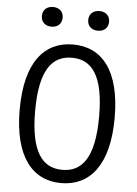

<svg xmlns="http://www.w3.org/2000/svg" viewBox="-62 -982 743 1040"><g transform="rotate(5 310.0 -462.0)"><path d="M568.5 -366C568.5 -623 467 -742 310 -742C153.5 -742 52 -623 52 -366C52 -110 153.5 11.5 310 11.5C467 11.5 568.5 -110 568.5 -366ZM484 -366C484 -141.5 417.5 -60.5 310 -60.5C202.5 -60.5 136 -141.5 136 -366C136 -589.5 202.5 -670 310 -670C417.5 -670 484 -589.5 484 -366ZM184 -828C217.5 -828 240.5 -848 240.5 -881.5C240.5 -915 217.5 -935 184 -935C151 -935 127.5 -915 127.5 -881.5C127.5 -848 151 -828 184 -828ZM436.5 -828C469.5 -828 493 -848 493 -881.5C493 -915 469.5 -935 436.5 -935C403 -935 379.5 -915 379.5 -881.5C379.5 -848 403 -828 436.5 -828Z"/></g></svg>

Font: Monaspace Neon Light
Style: Regular
Weight: 300
Designer: Riley Cran & the Lettermatic Team
Foundry: Lettermatic
Version: Version 1.200 (Monaspace Neon)